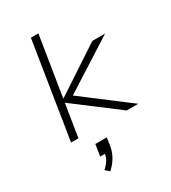

<svg xmlns="http://www.w3.org/2000/svg" viewBox="-233 -821 1086 1221"><g transform="rotate(-30 310.5 -211.0)"><path d="M83 0 195 -705H250L180 -268H183L523 -492H617L229 -245L215 -274L576 0H491L178 -237H175L137 0ZM208 283 179 258Q203 237 217.5 213.5Q232 190 235 162L243 170H199L212 85H296L288 142Q280 185 260.5 219Q241 253 208 283Z"/></g></svg>

Font: Nunito Sans 7pt Expanded ExtraLight
Style: Italic
Weight: 250
Width: 7
Italic angle: -9°
Designer: Vernon Adams
Foundry: Vernon Adams
Version: Version 3.101;gftools[0.9.27]